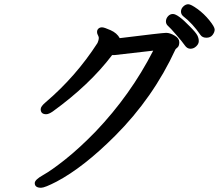

<svg xmlns="http://www.w3.org/2000/svg" viewBox="-20 -846 1040 906"><path d="M845 -769Q834 -778 834 -791.5Q834 -805 845 -815.5Q856 -826 868.5 -826Q881 -826 912 -803.5Q943 -781 968 -750Q993 -719 993 -706.5Q993 -694 983 -681Q973 -668 954 -668Q935 -668 926 -681Q889 -735 845 -769ZM796 -780Q819 -780 875 -722Q905 -692 911.5 -678.5Q918 -665 918 -652Q918 -639 906 -627.5Q894 -616 878.5 -616Q863 -616 852 -632Q841 -648 812 -681.5Q783 -715 773 -723.5Q763 -732 763 -745Q763 -758 772.5 -769Q782 -780 796 -780ZM519 -586H509Q403 -446 229 -320Q210 -307 198 -307Q172 -307 172 -331Q172 -344 196 -364Q338 -485 440 -643Q450 -666 444 -676Q438 -686 438 -695.5Q438 -705 444.5 -711Q451 -717 461.5 -717Q472 -717 502 -703.5Q532 -690 545 -666Q746 -691 764 -691Q782 -691 804 -678Q826 -665 826 -647Q826 -629 817.5 -622Q809 -615 808 -613Q703 -385 523 -205Q374 -56 247 11Q191 40 174 40Q144 40 144 18Q144 2 183.5 -20Q223 -42 289 -94.5Q355 -147 431 -225Q596 -398 703 -607Z"/></svg>

Font: LXGW ZhenKai
Style: Regular
Weight: 400
Designer: LXGW / Fontworks Inc.
Foundry: LXGW / Fontworks Inc.
Version: Version 0.800;June 8, 2025